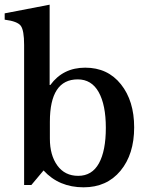

<svg xmlns="http://www.w3.org/2000/svg" viewBox="-21 -790 633 820"><path d="M191 -770V-427H194Q248 -501 343 -501Q439 -501 495.5 -430Q552 -359 552 -246Q552 -131 493.5 -60.5Q435 10 336 10Q231 10 165 -62L113 0H82V-598Q82 -660 68 -679.5Q54 -699 -1 -706V-733ZM192 -270V-198Q192 -127 224 -83Q256 -39 313 -39Q372 -39 401.5 -92.5Q431 -146 431 -244Q431 -342 400.5 -396.5Q370 -451 311 -451Q192 -451 192 -270Z"/></svg>

Font: Kolar Light
Style: Regular
Weight: 300
Designer: Ramakrishna Saiteja (Kannada); Shiva Nallaperumal (Latin)
Foundry: Indian Type Foundry
Version: Version 1.001;PS 1.0;hotconv 1.0.88;makeotf.lib2.5.647800